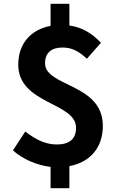

<svg xmlns="http://www.w3.org/2000/svg" viewBox="-20 -866 629 1010"><path d="M511 -641C468 -686 417 -722 345 -732V-846H246V-730C141 -710 76 -635 76 -526C76 -317 380 -329 380 -194C380 -137 348 -106 278 -106C221 -106 168 -131 113 -174L48 -75C101 -27 178 4 246 12V124H345V8C460 -14 521 -95 521 -204C521 -428 217 -409 217 -533C217 -588 250 -616 309 -616C360 -616 396 -595 437 -557Z"/></svg>

Font: Noto Sans T Chinese Bold
Style: Bold
Weight: 700
Designer: Ryoko NISHIZUKA (kana & ideographs); Paul D. Hunt (Latin, Greek & Cyrillic); Wenlong ZHANG (bopomofo); Sandoll Communica
Foundry: Adobe Systems Incorporated
Version: Version 1.000;PS 1;hotconv 1.0.78;makeotf.lib2.5.61930